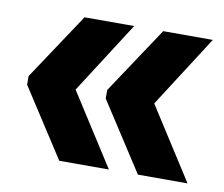

<svg xmlns="http://www.w3.org/2000/svg" viewBox="-55 -515 631 541"><g transform="rotate(10 260.5 -245.0)"><path d="M381.5 -244.5 513 -39H371L244.5 -234.5V-259L371 -449.5H513ZM156.5 -244.5 288 -39H146L19.5 -234.5V-259L146 -449.5H288Z"/></g></svg>

Font: Anek Odia
Style: Bold
Weight: 700
Designer: Yesha Goshar & Mahesh Sahu (Odia), Yesha Goshar (Latin)
Foundry: Ek Type
Version: Version 1.003